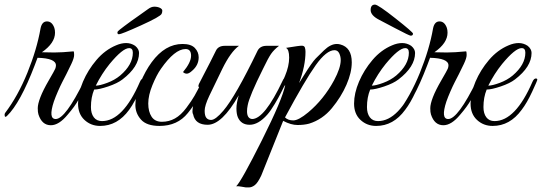

<svg xmlns="http://www.w3.org/2000/svg" viewBox="-48 -543 2354 834"><path d="M191 -401Q191 -356 134 -316Q154 -315 187.5 -315Q221 -315 272 -320Q274 -317 274 -304Q274 -291 262 -265.5Q250 -240 240.5 -221.5Q231 -203 222.5 -186.5Q214 -170 203.5 -146Q193 -122 186 -102Q161 -26 194 -26Q236 -26 318 -193Q325 -206 329.5 -203Q334 -200 334 -195.5Q334 -191 321 -164.5Q308 -138 293 -110Q278 -82 246 -45Q208 1 173 1Q134 1 119 -46Q116 -55 116 -73Q116 -91 127.5 -121Q139 -151 164 -194Q189 -237 192 -244.5Q195 -252 195 -259Q195 -290 115 -292L103 -260Q40 -95 -18 -39Q-28 -30 -28 -45Q-28 -48 -26 -52Q30 -126 71 -227Q112 -328 128 -419Q134 -450 156 -450Q178 -450 188 -422Q191 -413 191 -401Z M361 -154Q347 -120 347 -78Q347 -50 359.5 -33.5Q372 -17 395 -17Q486 -17 560 -188Q567 -204 577 -202Q583 -199 578 -187Q536 -96 513 -66Q462 4 387 4Q347 4 319 -22Q291 -48 291 -93Q291 -138 312.5 -188.5Q334 -239 371 -282.5Q408 -326 456 -346Q479 -356 500 -356Q521 -356 539 -344Q556 -330 556 -313Q556 -253 484 -198Q462 -181 422 -167.5Q382 -154 361 -154ZM529 -314Q529 -334 513 -334Q485 -334 428 -265Q394 -223 368 -171Q385 -171 417.5 -183Q450 -195 474 -215Q529 -262 529 -314ZM468 -394Q467 -394 464.5 -395.5Q462 -397 462 -400.5Q462 -404 464 -407Q466 -410 492.5 -430Q519 -450 550 -471.5Q581 -493 595 -503.5Q609 -514 622.5 -514Q636 -514 646.5 -509Q657 -504 657 -496.5Q657 -489 654 -483Q649 -471 564 -432.5Q479 -394 468 -394Z M747 -230Q782 -272 782 -301Q782 -330 758 -330Q711 -330 651 -244Q632 -217 614 -173Q596 -129 596 -93.5Q596 -58 610.5 -36Q625 -14 655.5 -14Q686 -14 712 -28.5Q738 -43 761.5 -74.5Q785 -106 797 -127Q809 -148 830 -190Q837 -204 842 -201.5Q847 -199 847 -194.5Q847 -190 833.5 -161.5Q820 -133 806.5 -108Q793 -83 768 -52Q723 4 645 4Q589 4 564.5 -23.5Q540 -51 540 -87Q540 -131 561.5 -183Q583 -235 611 -273Q669 -352 745 -352Q782 -352 798.5 -334.5Q815 -317 815 -294Q815 -260 787 -236Q773 -223 763.5 -223Q754 -223 747 -230Z M788 -58Q788 -101 825 -162Q809 -162 816 -178L834 -213Q868 -278 890 -323Q900 -344 929 -344H990Q954 -318 917.5 -243.5Q881 -169 861 -126.5Q841 -84 841 -62Q841 -40 848.5 -31Q856 -22 869 -22Q888 -22 922 -62Q975 -124 1071 -323Q1082 -344 1110 -344H1164Q1142 -327 1129.5 -309Q1117 -291 1095 -245Q1035 -125 1028 -86Q1025 -72 1025 -60Q1025 -28 1047 -26Q1101 -26 1180 -193Q1186 -207 1192 -204Q1198 -201 1198 -196Q1198 -191 1189 -173Q1180 -155 1171.5 -138Q1163 -121 1145.5 -91.5Q1128 -62 1113 -45Q1074 -1 1036.5 -1Q999 -1 985 -34Q979 -49 979 -72Q979 -95 989 -129Q916 -1 854 -1Q800 -1 791 -46Q788 -51 788 -58Z M1480 -272Q1480 -228 1457 -175Q1434 -122 1393.5 -73Q1353 -24 1295 -6Q1273 0 1244.5 0Q1216 0 1182 -18L1087 219Q1072 251 1059 261Q1046 271 1034 271Q1022 271 1019.5 271Q1017 271 1001.5 268Q986 265 978 266Q1000 245 1089.5 66.5Q1179 -112 1191 -174Q1180 -158 1170 -157Q1164 -157 1170 -168.5Q1176 -180 1190 -213Q1208 -256 1208 -292.5Q1208 -329 1194 -335Q1254 -345 1264 -344.5Q1274 -344 1276.5 -336Q1279 -328 1279 -318Q1279 -257 1251 -182L1271 -214Q1307 -272 1323.5 -289Q1340 -306 1359 -324Q1388 -352 1415 -352Q1423 -352 1430 -350Q1480 -337 1480 -272ZM1432 -282Q1432 -298 1425.5 -311.5Q1419 -325 1405 -325Q1370 -325 1323.5 -260Q1277 -195 1190 -33Q1203 -20 1226 -20Q1249 -20 1291 -55Q1358 -111 1403 -194Q1432 -248 1432 -282Z M1560 -154Q1546 -120 1546 -78Q1546 -50 1558.5 -33.5Q1571 -17 1594 -17Q1685 -17 1759 -188Q1766 -204 1776 -202Q1780 -201 1780 -197Q1780 -193 1757.5 -144.5Q1735 -96 1712 -66Q1661 4 1586 4Q1546 4 1518 -22Q1490 -48 1490 -93Q1490 -138 1511.5 -188.5Q1533 -239 1570 -282.5Q1607 -326 1655 -346Q1678 -356 1699 -356Q1720 -356 1738 -344Q1755 -330 1755 -313Q1755 -253 1683 -198Q1661 -181 1621 -167.5Q1581 -154 1560 -154ZM1728 -314Q1728 -334 1712 -334Q1684 -334 1627 -265Q1593 -223 1567 -171Q1584 -171 1616.5 -183Q1649 -195 1673 -215Q1728 -262 1728 -314ZM1746 -397Q1746 -388 1736 -388Q1730 -388 1667.5 -421Q1605 -454 1599 -457Q1562 -476 1562 -499.5Q1562 -523 1581 -523Q1594 -523 1670 -463Q1746 -403 1746 -397Z M1896 -401Q1896 -356 1839 -316Q1859 -315 1892.5 -315Q1926 -315 1977 -320Q1979 -317 1979 -304Q1979 -291 1967 -265.5Q1955 -240 1945.5 -221.5Q1936 -203 1927.5 -186.5Q1919 -170 1908.5 -146Q1898 -122 1891 -102Q1866 -26 1899 -26Q1941 -26 2023 -193Q2030 -206 2034.5 -203Q2039 -200 2039 -195.5Q2039 -191 2026 -164.5Q2013 -138 1998 -110Q1983 -82 1951 -45Q1913 1 1878 1Q1839 1 1824 -46Q1821 -55 1821 -73Q1821 -91 1832.5 -121Q1844 -151 1869 -194Q1894 -237 1897 -244.5Q1900 -252 1900 -259Q1900 -290 1820 -292L1808 -260Q1745 -95 1687 -39Q1677 -30 1677 -45Q1677 -48 1679 -52Q1735 -126 1776 -227Q1817 -328 1833 -419Q1839 -450 1861 -450Q1883 -450 1893 -422Q1896 -413 1896 -401Z M2066 -154Q2052 -120 2052 -78Q2052 -50 2064.5 -33.5Q2077 -17 2100 -17Q2191 -17 2265 -188Q2272 -204 2282 -202Q2286 -201 2286 -197Q2286 -193 2263.5 -144.5Q2241 -96 2218 -66Q2167 4 2092 4Q2052 4 2024 -22Q1996 -48 1996 -93Q1996 -138 2017.5 -188.5Q2039 -239 2076 -282.5Q2113 -326 2161 -346Q2184 -356 2205 -356Q2226 -356 2244 -344Q2261 -330 2261 -313Q2261 -253 2189 -198Q2167 -181 2127 -167.5Q2087 -154 2066 -154ZM2234 -314Q2234 -334 2218 -334Q2190 -334 2133 -265Q2099 -223 2073 -171Q2090 -171 2122.5 -183Q2155 -195 2179 -215Q2234 -262 2234 -314Z"/></svg>

Font: Great Vibes
Style: Regular
Weight: 400
Designer: Robert E. Leuschke
Foundry: Robert E. Leuschke
Version: Version 1.001